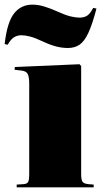

<svg xmlns="http://www.w3.org/2000/svg" viewBox="-44 -808 443 828"><path d="M28 0V-12L59 -14Q72 -15 77 -23Q82 -31 82 -57V-447Q82 -476 75.5 -489Q69 -502 46 -504L19 -507L20 -519L299 -531L306 -523V-58Q306 -32 312 -24Q318 -16 336 -14L360 -12V0ZM249 -601Q224 -601 198.5 -607.5Q173 -614 141 -629Q107 -645 85.5 -650.5Q64 -656 48 -656Q33 -656 18.5 -648.5Q4 -641 -11 -615L-24 -618Q-13 -713 17 -750.5Q47 -788 96 -788Q122 -788 150 -779Q178 -770 202 -759Q237 -743 259.5 -737.5Q282 -732 299 -732Q319 -732 332 -740.5Q345 -749 358 -774L372 -771Q354 -702 336.5 -665Q319 -628 298 -614.5Q277 -601 249 -601Z"/></svg>

Font: Literata 72pt Black
Style: Regular
Weight: 900
Designer: Latin by Veronika Burian and Jose Scaglione. Greek by Irene Vlachou. Cyrillic by Vera Evstafieva.
Foundry: TypeTogether
Version: Version 3.002